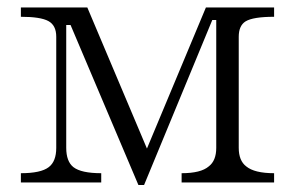

<svg xmlns="http://www.w3.org/2000/svg" viewBox="-20 -498 810 525"><path d="M37.1 1H256.8V-24.4Q202.1 -24.4 180.7 -41Q161.1 -56.6 161.1 -93.8V-429.7H172.9L358.4 7.8H374L560.5 -443.4H571.3V-93.8Q571.3 -58.6 550.8 -43Q529.3 -24.4 476.6 -24.4V1H729.5V-24.4Q675.8 -24.4 653.3 -43Q632.8 -58.6 632.8 -93.8V-397.5Q632.8 -427.7 651.4 -439.5Q671.9 -452.1 729.5 -452.1V-477.5H543L381.8 -91.8L218.8 -477.5H37.1V-452.1Q90.8 -452.1 112.3 -440.4Q133.8 -428.7 133.8 -397.5V-93.8Q133.8 -56.6 113.3 -41Q91.8 -24.4 37.1 -24.4Z"/></svg>

Font: Batang
Style: Regular
Weight: 400
Version: Version 2.21